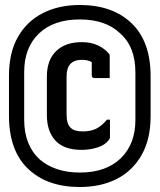

<svg xmlns="http://www.w3.org/2000/svg" viewBox="-20 -735 640 770"><path d="M300 -715Q431 -715 507.5 -642Q584 -569 584 -429V-269Q584 -177 548 -113.5Q512 -50 448.5 -17.5Q385 15 300 15Q169 15 92.5 -58Q16 -131 16 -271V-431Q16 -524 52 -587Q88 -650 152 -682.5Q216 -715 300 -715ZM300 -657Q195 -657 136 -600.5Q77 -544 77 -446V-255Q77 -152 140 -95Q169 -70 209.5 -56.5Q250 -43 300 -43Q405 -43 464 -100Q523 -157 523 -254V-445Q523 -548 461 -602Q403 -657 300 -657ZM308 -566Q344 -566 370.5 -554Q397 -542 415 -522Q420 -517 420 -511V-422H359Q348 -422 348 -433V-486Q333 -495 308 -495Q247 -495 247 -429V-276Q247 -238 263 -223Q277 -208 312 -208Q344 -208 366 -219Q388 -230 409 -255H421V-186Q421 -179 416 -173Q402 -154 372 -144Q342 -134 307 -134Q236 -134 202 -171.5Q168 -209 168 -273V-428Q168 -494 205 -530Q242 -566 308 -566Z"/></svg>

Font: Recursive Mn Lnr St SmB
Style: Regular
Weight: 600
Monospace: yes
Version: Version 1.079;hotconv 1.0.112;makeotfexe 2.5.65598; ttfautoh